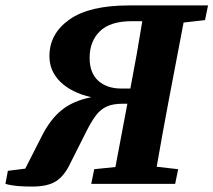

<svg xmlns="http://www.w3.org/2000/svg" viewBox="-43 -677 786 707"><path d="M-23 0 -14 -48 50 -56 110 -174Q142 -238 184.5 -272Q227 -306 293 -319Q220 -336 179.5 -375.5Q139 -415 139 -470Q139 -553 212.5 -605Q286 -657 432 -657H723L712 -603L633 -594L579 -311Q567 -249 556 -187Q545 -125 534 -63L613 -54L602 0H293L304 -54L382 -62L426 -295H408Q373 -295 350.5 -285Q328 -275 311 -253Q294 -231 275 -193L216 -76Q194 -29 163 -9.5Q132 10 76 10Q46 10 22 8Q-2 6 -23 0ZM403 -351H437Q449 -413 460 -475Q471 -537 481 -599H442Q363 -599 325 -562Q287 -525 287 -464Q287 -408 319 -379.5Q351 -351 403 -351Z"/></svg>

Font: Source Serif Pro
Style: Bold Italic
Weight: 700
Italic angle: -12°
Designer: Frank Grießhammer
Foundry: Adobe Systems Incorporated
Version: Version 3.001;hotconv 1.0.111;makeotfexe 2.5.65597